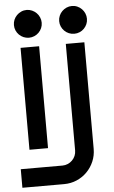

<svg xmlns="http://www.w3.org/2000/svg" viewBox="-62 -791 612 1032"><g transform="rotate(-5 244.0 -275.0)"><path d="M196.8 -674.8Q196.8 -659.2 190.9 -645.8Q185.1 -632.3 174.8 -622.1Q164.6 -611.8 150.9 -606Q137.2 -600.1 122.1 -600.1Q106.4 -600.1 92.8 -606Q79.1 -611.8 68.8 -622.1Q58.6 -632.3 52.7 -645.8Q46.9 -659.2 46.9 -674.8Q46.9 -689.9 52.7 -703.6Q58.6 -717.3 68.8 -727.5Q79.1 -737.8 92.8 -743.9Q106.4 -750 122.1 -750Q137.2 -750 150.9 -743.9Q164.6 -737.8 174.8 -727.5Q185.1 -717.3 190.9 -703.6Q196.8 -689.9 196.8 -674.8ZM171.9 0H71.8V-549.8H171.9ZM416 24.9Q416 61.5 402.3 93.3Q388.7 125 365 148.9Q341.3 172.9 309.6 186.5Q277.8 200.2 241.2 200.2H16.1V100.1H241.2Q256.3 100.1 270 94.2Q283.7 88.4 293.9 78.1Q304.2 67.9 310.1 54.2Q315.9 40.5 315.9 24.9V-549.8H416ZM440.9 -674.8Q440.9 -659.2 435.1 -645.8Q429.2 -632.3 419.2 -622.1Q409.2 -611.8 395.5 -606Q381.8 -600.1 366.2 -600.1Q350.6 -600.1 336.9 -606Q323.2 -611.8 313 -622.1Q302.7 -632.3 296.9 -645.8Q291 -659.2 291 -674.8Q291 -689.9 296.9 -703.6Q302.7 -717.3 313 -727.5Q323.2 -737.8 336.9 -743.9Q350.6 -750 366.2 -750Q381.8 -750 395.5 -743.9Q409.2 -737.8 419.2 -727.5Q429.2 -717.3 435.1 -703.6Q440.9 -689.9 440.9 -674.8Z"/></g></svg>

Font: Bruno Ace
Style: Regular
Weight: 400
Designer: Astigmatic (AOETI)
Foundry: Astigmatic (AOETI)
Version: Version 1.000